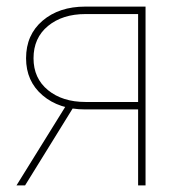

<svg xmlns="http://www.w3.org/2000/svg" viewBox="-20 -559 549 579"><path d="M418.9 0H396.5V-516.6H237.8Q168.5 -516.6 124.8 -480.7Q81.1 -444.8 81.1 -383.3Q81.1 -322.8 124.8 -287.1Q168.5 -251.5 237.8 -251.5H407.2V-229H237.3Q158.2 -229 108.4 -271.5Q58.6 -314 58.6 -383.3Q58.6 -454.1 108.4 -496.6Q158.2 -539.1 237.3 -539.1H418.9ZM55.7 0H29.8L181.6 -244.6H207Z"/></svg>

Font: Inter 18pt Thin
Style: Regular
Weight: 250
Designer: Rasmus Andersson
Foundry: rsms
Version: Version 4.001;git-66647c0bb